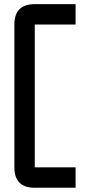

<svg xmlns="http://www.w3.org/2000/svg" viewBox="-20 -801 431 919"><path d="M146.5 -781.2H341.8V-683.6H146.5V0H341.8V97.7H146.5Q48.8 97.7 48.8 0V-683.6Q48.8 -781.2 146.5 -781.2Z"/></svg>

Font: BabelStone Runic Long Branch
Style: Regular
Weight: 400
Designer: Andrew West
Foundry: BabelStone
Version: Version 3.002 March 14, 2022